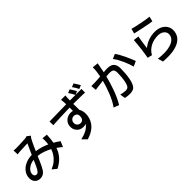

<svg xmlns="http://www.w3.org/2000/svg" viewBox="235 -2146 3530 3530"><g transform="rotate(-45 2000.0 -381.0)"><path d="M859 -517Q856 -465 851.5 -417.5Q847 -370 839 -327Q873 -308 901.5 -289.5Q930 -271 953 -254L907 -146Q864 -184 811 -221Q780 -129 718.5 -58.5Q657 12 552 65L468 -4Q546 -37 597 -80.5Q648 -124 679.5 -173.5Q711 -223 727 -273Q668 -305 601.5 -329Q535 -353 462 -360Q444 -317 423 -269Q402 -221 381.5 -178.5Q361 -136 342 -107Q314 -66 280.5 -48Q247 -30 203 -30Q143 -30 103 -69.5Q63 -109 63 -178Q63 -254 106 -314.5Q149 -375 224.5 -411.5Q300 -448 399 -451Q424 -506 448.5 -561Q473 -616 493 -657Q478 -657 453 -656Q428 -655 399 -653.5Q370 -652 344 -651Q318 -650 301 -649Q285 -648 263.5 -646Q242 -644 223 -641L219 -744Q239 -742 260.5 -741Q282 -740 298 -740Q318 -740 348.5 -741Q379 -742 411.5 -743.5Q444 -745 472.5 -746.5Q501 -748 517 -749Q533 -751 548.5 -754Q564 -757 575 -761L638 -711Q619 -692 608 -674Q595 -652 577 -615.5Q559 -579 539.5 -535Q520 -491 500 -446Q568 -437 631.5 -417.5Q695 -398 750 -372L756 -429Q758 -455 757.5 -480.5Q757 -506 755 -528ZM360 -361Q295 -354 248.5 -328Q202 -302 178 -266Q154 -230 154 -192Q154 -162 170 -147Q186 -132 207 -132Q223 -132 236 -139.5Q249 -147 263 -166Q287 -198 311.5 -252Q336 -306 360 -361Z M1871 -837Q1888 -811 1908.5 -779Q1929 -747 1944 -719L1875 -689Q1859 -720 1841 -751.5Q1823 -783 1803 -809ZM1528 -363Q1516 -388 1496 -399.5Q1476 -411 1450 -411Q1416 -411 1388 -386Q1360 -361 1360 -316Q1360 -275 1387 -251Q1414 -227 1450 -227Q1490 -227 1514 -259.5Q1538 -292 1528 -363ZM1744 -810Q1762 -785 1782 -751.5Q1802 -718 1816 -691L1751 -662H1903L1902 -568Q1857 -570 1784.5 -572Q1712 -574 1602 -574L1604 -417Q1638 -361 1638 -284Q1638 -234 1623 -181.5Q1608 -129 1573 -80Q1538 -31 1478.5 9Q1419 49 1330 75L1246 -8Q1334 -28 1400.5 -63Q1467 -98 1503 -154Q1472 -140 1433 -140Q1392 -140 1353.5 -160Q1315 -180 1290 -219Q1265 -258 1265 -315Q1265 -368 1290.5 -408Q1316 -448 1358.5 -471Q1401 -494 1452 -494Q1483 -494 1507 -487L1506 -573Q1392 -572 1276 -567Q1160 -562 1066 -556L1064 -653Q1121 -654 1196.5 -655.5Q1272 -657 1353 -658.5Q1434 -660 1505 -661L1503 -712Q1502 -737 1499.5 -758Q1497 -779 1495 -786H1609Q1608 -779 1607 -764.5Q1606 -750 1605 -735Q1604 -720 1604 -713L1603 -662H1747Q1731 -692 1713.5 -723.5Q1696 -755 1676 -782Z M2793 -683Q2816 -652 2842.5 -605Q2869 -558 2894 -505Q2919 -452 2939.5 -403Q2960 -354 2972 -319L2873 -273Q2863 -313 2844.5 -363.5Q2826 -414 2802.5 -466Q2779 -518 2752.5 -564.5Q2726 -611 2700 -643ZM2068 -571Q2094 -570 2117 -570Q2140 -570 2165 -571Q2189 -572 2227 -574.5Q2265 -577 2308 -581Q2319 -637 2325.5 -692Q2332 -747 2331 -796L2448 -784Q2444 -768 2440.5 -750Q2437 -732 2434 -715L2410 -589Q2441 -592 2467 -593.5Q2493 -595 2510 -595Q2559 -595 2597 -579.5Q2635 -564 2657.5 -525Q2680 -486 2680 -416Q2680 -357 2674.5 -288.5Q2669 -220 2656.5 -157.5Q2644 -95 2623 -53Q2599 -1 2560.5 16.5Q2522 34 2469 34Q2441 34 2408 30Q2375 26 2350 20L2334 -84Q2364 -75 2400 -69.5Q2436 -64 2456 -64Q2483 -64 2504 -73.5Q2525 -83 2538 -112Q2553 -143 2563 -192Q2573 -241 2578 -297Q2583 -353 2583 -405Q2583 -448 2570.5 -469.5Q2558 -491 2535.5 -498.5Q2513 -506 2481 -506Q2465 -506 2441.5 -504.5Q2418 -503 2389 -500Q2375 -445 2355 -377Q2335 -309 2309 -236Q2283 -163 2251 -92.5Q2219 -22 2182 38L2079 -3Q2117 -54 2149 -116.5Q2181 -179 2207 -246Q2233 -313 2253.5 -376Q2274 -439 2287 -490L2177 -477Q2158 -475 2128.5 -471Q2099 -467 2078 -463Z M3334 -793Q3368 -783 3420.5 -771Q3473 -759 3531.5 -747.5Q3590 -736 3642 -727.5Q3694 -719 3727 -716L3704 -619Q3667 -624 3612.5 -634Q3558 -644 3499 -656Q3440 -668 3389 -679.5Q3338 -691 3309 -698ZM3325 -603Q3320 -579 3314.5 -544.5Q3309 -510 3303.5 -472Q3298 -434 3293 -399.5Q3288 -365 3285 -342Q3355 -399 3433.5 -426Q3512 -453 3597 -453Q3679 -453 3738 -423.5Q3797 -394 3829.5 -344.5Q3862 -295 3862 -235Q3862 -168 3832 -111.5Q3802 -55 3737 -16.5Q3672 22 3569 38Q3466 54 3319 42L3289 -61Q3444 -42 3547 -60Q3650 -78 3702 -124.5Q3754 -171 3754 -237Q3754 -293 3707.5 -328.5Q3661 -364 3589 -364Q3497 -364 3420.5 -330.5Q3344 -297 3294 -237Q3281 -223 3273.5 -210Q3266 -197 3260 -184L3168 -206Q3176 -241 3183.5 -293.5Q3191 -346 3198.5 -404.5Q3206 -463 3211 -519Q3216 -575 3219 -617Z"/></g></svg>

Font: Source Han Sans Medium
Style: Regular
Weight: 500
Designer: Ryoko NISHIZUKA Ë•øÂ°öÊ∂ºÂ≠ê (kana, bopomofo & ideographs); Paul D. Hunt (Latin, Greek & Cyrillic); Sandoll Communicatio
Foundry: Adobe
Version: Version 2.004;hotconv 1.0.118;makeotfexe 2.5.65603